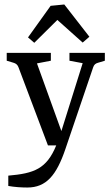

<svg xmlns="http://www.w3.org/2000/svg" viewBox="-20 -649 496 857"><path d="M17 135V181C45 186 75 188 102 188C186 188 232 134 272 16L396 -349C400 -361 407 -366 418 -369L448 -378V-413H290V-378L349 -367L254 -64L145 -366L207 -378V-413H10V-378L40 -369C51 -366 58 -360 62 -350L194 0H231C188 105 132 125 17 135ZM133 -458 236 -560 349 -459 379 -485 267 -629 206 -623 105 -482Z"/></svg>

Font: Yrsa
Style: Regular
Weight: 400
Designer: Anna Giedrys (Yrsa+Rasa design), David Brezina (Yrsa art-direction, Rasa art-direction, design)
Foundry: Rosetta Type Foundry
Version: Version 1.001;PS 1.1;hotconv 1.0.88;makeotf.lib2.5.647800